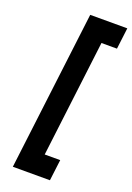

<svg xmlns="http://www.w3.org/2000/svg" viewBox="-171 -823 712 1036"><g transform="rotate(20 185.5 -304.5)"><path d="M371 -761 356 -639H267L185 31H274L259 152H46L158 -761Z"/></g></svg>

Font: Josefin Sans
Style: Bold Italic
Weight: 700
Italic angle: -7°
Designer: Santiago Orozco
Foundry: Typemade
Version: Version 2.000